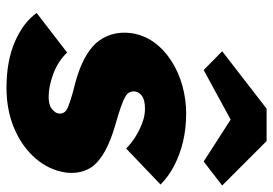

<svg xmlns="http://www.w3.org/2000/svg" viewBox="-145 -687 842 592"><g transform="rotate(90 276.0 -391.0)"><path d="M251 10Q168 10 108.5 -16Q49 -42 20 -83L142 -177Q170 -148 208.5 -134Q247 -120 278 -120Q289 -120 298.5 -122Q308 -124 314 -128.5Q320 -133 324.5 -138.5Q329 -144 330 -151Q332 -168 316 -177Q308 -181 288.5 -187.5Q269 -194 236 -202Q195 -213 164.5 -228.5Q134 -244 114 -265Q95 -286 86.5 -313.5Q78 -341 82 -374Q88 -414 110.5 -445Q133 -476 168 -498.5Q203 -521 245 -532.5Q287 -544 329 -544Q376 -544 416 -534.5Q456 -525 490 -507.5Q524 -490 549 -465L438 -359Q423 -374 402.5 -387Q382 -400 359.5 -408.5Q337 -417 316 -417Q303 -417 293.5 -415Q284 -413 277.5 -409Q271 -405 267 -399Q263 -393 262 -386Q261 -377 265 -369Q269 -361 279 -356Q287 -351 307.5 -343.5Q328 -336 367 -325Q412 -312 443.5 -295Q475 -278 493 -256Q505 -239 510 -218.5Q515 -198 512 -173Q504 -120 467.5 -78.5Q431 -37 375 -13.5Q319 10 251 10ZM196 -598 138 -655 315 -792H415L552 -655L478 -598L335 -690H365Z"/></g></svg>

Font: Lexend ExtBd
Style: Italic
Weight: 800
Italic angle: -8.13011°
Designer: Bonnie Shaver-Troup, Thomas Jockin
Foundry: Lexend
Version: Version 1.007